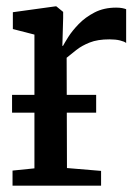

<svg xmlns="http://www.w3.org/2000/svg" viewBox="-20 -585 438 605"><path d="M19.5 0V-47.5L88.5 -54.5V-476L20.5 -493.5V-546.5L154.5 -565H157.5L179 -547.5V-528.5L176.5 -440.5H178.5Q183 -449 195.2 -468.5Q207.5 -488 228 -509.2Q248.5 -530.5 278 -545.8Q307.5 -561 346 -561Q357 -561 364.8 -559.5Q372.5 -558 377.5 -556V-449.5Q372.5 -454 358.5 -457.5Q344.5 -461 325 -461Q287.5 -461 262.5 -451Q237.5 -441 220.5 -427.5Q203.5 -414 190 -403L191 -55.5L298.5 -46.5V0ZM283 -286V-230H18V-286Z"/></svg>

Font: Merriweather 24pt SemiCondensed
Style: Regular
Weight: 400
Width: 4
Designer: Eben Sorkin
Foundry: Eben Sorkin
Version: Version 2.100